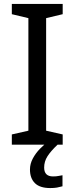

<svg xmlns="http://www.w3.org/2000/svg" viewBox="-20 -734 379 974"><path d="M298 0H40V-52L124 -71V-642L40 -662V-714H298V-662L214 -642V-71L298 -52ZM204 116Q204 161 249 161Q266 161 277.5 158.5Q289 156 297 155V211Q283 215 269 217.5Q255 220 235 220Q182 220 157 195Q132 170 132 126Q132 97 146.5 70Q161 43 182.5 21Q204 -1 224 -15L272 0Q238 32 221 58.5Q204 85 204 116Z"/></svg>

Font: Noto Sans Marchen
Style: Regular
Weight: 400
Designer: Monotype Design Team
Foundry: Monotype Imaging Inc.
Version: Version 2.003; ttfautohint (v1.8.4.7-5d5b)